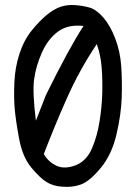

<svg xmlns="http://www.w3.org/2000/svg" viewBox="-20 -760 540 754"><path d="M223 -27Q189 -29 163 -45Q137 -61 102.5 -102.5Q68 -144 54.5 -218Q41 -292 37.5 -335.5Q34 -379 36.5 -437Q39 -495 56.5 -549Q74 -603 105.5 -641.5Q137 -680 165 -702.5Q193 -725 218.5 -733.5Q244 -742 274 -740Q304 -738 331 -730.5Q358 -723 385.5 -691.5Q413 -660 432.5 -609Q452 -558 456 -500.5Q460 -443 458 -377.5Q456 -312 437.5 -232.5Q419 -153 376 -101Q333 -49 299 -36Q265 -23 223 -27ZM280 -112Q321 -130 341.5 -178Q362 -226 371 -283.5Q380 -341 381.5 -391Q383 -441 379.5 -491.5Q376 -542 360 -587Q292 -485 243.5 -376Q195 -267 152 -155Q170 -124 202 -109Q234 -94 280 -112ZM160 -386Q251 -571 308 -658Q248 -665 208.5 -636.5Q169 -608 145 -554.5Q121 -501 114 -448.5Q107 -396 121 -286Z"/></svg>

Font: Kosefont JP
Style: Regular
Weight: 400
Designer: Nozomi Seto 瀬戸のぞみ
Version: Version 3.00;June 19, 2020